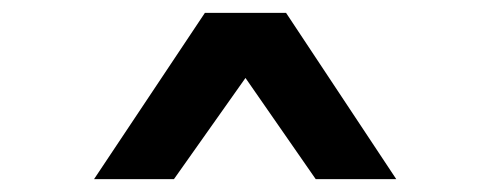

<svg xmlns="http://www.w3.org/2000/svg" viewBox="-20 -749 760 298"><path d="M126 -471 298 -729H424L595 -471H470L361 -628L250 -471Z"/></svg>

Font: Mona Sans Expanded SemiBold
Style: Regular
Weight: 600
Width: 7
Designer: Deni Anggara
Foundry: GitHub
Version: Version 2.000